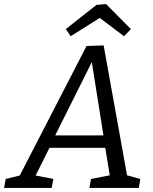

<svg xmlns="http://www.w3.org/2000/svg" viewBox="-56 -923 751 943"><path d="M453 -700 568 -62 633 -44 626 0H383L391 -44L483 -62L461 -197H187L119 -61L206 -44L198 0H-36L-28 -44L41 -61L369 -697ZM452 -258 395 -618 215 -258ZM465 -903 587 -780 553 -745 434 -835 291 -745 267 -780 418 -899Z"/></svg>

Font: Bitter Pro
Style: Italic
Weight: 400
Italic angle: -9°
Designer: Sol Matas, and Bitter project Authors
Foundry: Sol Matas
Version: Version 1.010